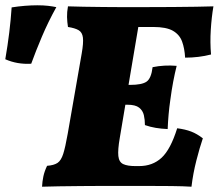

<svg xmlns="http://www.w3.org/2000/svg" viewBox="-149 -703 827 726"><path d="M10 3Q11 -17 15 -36Q19 -55 29 -76Q55 -78 68.5 -87Q82 -96 90 -121Q98 -146 107 -197L160 -501Q167 -541 164.5 -561Q162 -581 148 -589Q134 -597 108 -601Q105 -620 104.5 -638.5Q104 -657 108 -679Q132 -678 167.5 -677.5Q203 -677 242 -676.5Q281 -676 317 -676Q353 -676 378 -676Q452 -676 504 -676.5Q556 -677 593 -677.5Q630 -678 658 -679Q651 -638 648 -590Q645 -542 649 -497Q603 -485 551 -485Q549 -520 539.5 -546Q530 -572 505 -586.5Q480 -601 430 -601H374L337 -382H343Q388 -382 405.5 -394.5Q423 -407 428 -449Q472 -458 519 -454Q512 -426 506 -394.5Q500 -363 495 -325Q491 -298 488.5 -269.5Q486 -241 485 -215Q461 -216 440 -219.5Q419 -223 399 -230Q399 -250 395 -267.5Q391 -285 377 -296Q363 -307 333 -307H325L304 -182Q296 -136 298.5 -113Q301 -90 317 -82.5Q333 -75 363 -75H377Q428 -75 462 -106.5Q496 -138 521 -218Q552 -214 574 -205.5Q596 -197 618 -180Q606 -145 593.5 -96Q581 -47 575 3Q545 1 499 0.5Q453 0 403 0Q353 0 310 0Q284 0 243 0Q202 0 157.5 0.5Q113 1 73.5 1.5Q34 2 10 3ZM-31 -462Q-84 -459 -129 -479Q-111 -583 -105 -675Q-80 -679 -55 -681Q-30 -683 -8 -683Q15 -683 32.5 -681Q50 -679 64 -676Q33 -620 9.5 -564.5Q-14 -509 -31 -462Z"/></svg>

Font: Vollkorn Black
Style: Italic
Weight: 900
Italic angle: -11°
Designer: Friedrich Althausen
Foundry: Friedrich Althausen
Version: Version 5.000; ttfautohint (v1.8.3)